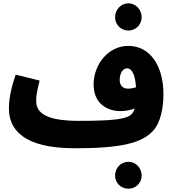

<svg xmlns="http://www.w3.org/2000/svg" viewBox="-20 -877 1057 1163"><path d="M758 -692C802 -692 838 -728 838 -773C838 -818 802 -857 758 -857C712 -857 677 -818 677 -773C677 -728 712 -692 758 -692ZM432 21C698 21 845 -5 916 -95C948 -136 970 -211 970 -307C970 -474 892 -599 757 -599C636 -599 547 -487 547 -365C547 -250 629 -204 710 -204C737 -204 768 -209 796 -220C792 -207 787 -198 781 -190C754 -155 669 -145 458 -145C254 -145 199 -195 199 -267C199 -306 210 -349 220 -389L75 -425C58 -374 34 -298 34 -219C34 -96 118 21 432 21ZM705 -393C705 -430 722 -463 750 -463C779 -463 799 -425 804 -348C786 -343 769 -340 756 -340C723 -340 705 -360 705 -393ZM758 266C803 266 838 231 838 186C838 141 803 103 758 103C712 103 677 141 677 186C677 231 712 266 758 266Z"/></svg>

Font: Noto Sans Arabic UI SmCn Bk
Style: Regular
Weight: 900
Width: 4
Designer: Monotype Design Team, Nadine Chahine and Nizar Qandah
Foundry: Monotype Imaging Inc.
Version: Version 2.010